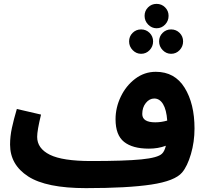

<svg xmlns="http://www.w3.org/2000/svg" viewBox="-20 -951 1064 992"><path d="M985 -287Q985 -218 966.5 -155Q948 -92 921 -60Q884 -16 762 2.5Q640 21 424 21Q219 21 125.5 -39.5Q32 -100 32 -204Q32 -246 41.5 -290Q51 -334 67 -388L192 -359Q172 -277 172 -244Q172 -184 237.5 -151.5Q303 -119 450 -119Q625 -119 710.5 -127.5Q796 -136 817 -157Q830 -169 837 -198Q797 -183 749 -183Q665 -183 621 -218Q577 -253 577 -335Q577 -395 604 -451.5Q631 -508 678.5 -544Q726 -580 785 -580Q883 -580 934 -497.5Q985 -415 985 -287ZM782 -319Q813 -319 844 -328Q840 -384 822.5 -413Q805 -442 777 -442Q752 -442 733.5 -419Q715 -396 715 -362Q715 -319 782 -319ZM851 -869Q851 -843 833 -824Q815 -805 789 -805Q764 -805 745.5 -824Q727 -843 727 -869Q727 -895 745 -913Q763 -931 789 -931Q815 -931 833 -913Q851 -895 851 -869ZM771 -737Q771 -711 753 -692Q735 -673 709 -673Q684 -673 665.5 -692Q647 -711 647 -737Q647 -763 665 -781Q683 -799 709 -799Q735 -799 753 -781Q771 -763 771 -737ZM926 -737Q926 -711 908 -692Q890 -673 864 -673Q839 -673 820.5 -692Q802 -711 802 -737Q802 -763 820 -781Q838 -799 864 -799Q890 -799 908 -781Q926 -763 926 -737Z"/></svg>

Font: Noto Sans Arabic
Style: Bold
Weight: 700
Designer: Nadine Chahine
Foundry: Monotype Imaging Inc.
Version: Version 1.001